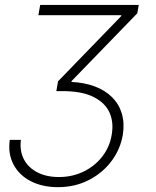

<svg xmlns="http://www.w3.org/2000/svg" viewBox="-20 -566 633 777"><path d="M19.5 0H64.5Q59.1 44.9 76.7 78.6Q94.2 112.3 130.9 131.3Q167.5 150.4 218.3 150.4Q273.4 150.4 319.1 127.9Q364.7 105.5 394.5 66.7Q424.3 27.8 432.1 -21Q440.9 -71.3 422.9 -111.1Q404.8 -150.9 357.2 -174.3Q309.6 -197.8 228 -197.3H208L214.8 -236.8L470.7 -501V-504.4H135.3L142.6 -545.9H541.5L535.6 -512.2L270 -238.3L269 -234.4Q322.3 -231.9 364 -216.1Q405.8 -200.2 433.6 -172.6Q461.4 -145 472.9 -106.7Q484.4 -68.4 477.1 -21Q467.3 37.6 431.2 85.9Q395 134.3 339.1 162.8Q283.2 191.4 214.4 191.4Q151.9 191.4 105 167.5Q58.1 143.6 34.9 100.1Q11.7 56.6 19.5 0Z"/></svg>

Font: Inter Tight ExtraLight
Style: Italic
Weight: 250
Italic angle: -9.39999°
Designer: Rasmus Andersson
Foundry: rsms
Version: Version 3.004